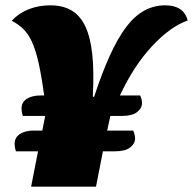

<svg xmlns="http://www.w3.org/2000/svg" viewBox="-20 -702 726 722"><path d="M97 0 123 -133H40Q37 -141 36 -149Q35 -157 35 -161Q35 -185 55 -198Q75 -211 106 -211H139L150 -266H66Q63 -274 62 -282Q61 -290 61 -294Q61 -318 81 -330.5Q101 -343 132 -343H146Q136 -417 125 -466Q114 -515 100 -545Q86 -575 67.5 -593Q49 -611 24 -624Q51 -653 88.5 -667.5Q126 -682 169 -682Q216 -682 248.5 -663Q281 -644 300.5 -603.5Q320 -563 327 -497.5Q334 -432 329 -338H334Q393 -519 454.5 -600.5Q516 -682 601 -682Q671 -682 686 -625Q620 -602 551 -527.5Q482 -453 431 -343H507Q514 -328 514 -314Q514 -295 495.5 -280.5Q477 -266 438 -266H395L383 -211H481Q488 -194 488 -181Q488 -162 469.5 -147.5Q451 -133 412 -133H367L341 0Z"/></svg>

Font: Sansita Swashed Light Black
Style: Regular
Weight: 900
Version: Version 1.003